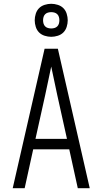

<svg xmlns="http://www.w3.org/2000/svg" viewBox="-20 -992 540 1012"><path d="M47 0 215 -735H285L453 0H390L345 -205H155L110 0ZM333 -260 282 -490Q274 -528 266 -565.5Q258 -603 250 -641Q242 -603 234 -565.5Q226 -528 218 -490L167 -260ZM250 -798Q233 -798 215.5 -803.5Q198 -809 186 -821Q174 -833 168.5 -850.5Q163 -868 163 -885Q163 -902 168.5 -919.5Q174 -937 186 -949Q198 -961 215.5 -966.5Q233 -972 250 -972Q267 -972 284.5 -966.5Q302 -961 314 -949Q326 -937 331.5 -919.5Q337 -902 337 -885Q337 -868 331.5 -850.5Q326 -833 314 -821Q302 -809 284.5 -803.5Q267 -798 250 -798ZM250 -842Q259 -842 267.5 -844.5Q276 -847 282 -853Q288 -859 290.5 -867.5Q293 -876 293 -885Q293 -894 290.5 -902.5Q288 -911 282 -917Q276 -923 267.5 -925.5Q259 -928 250 -928Q241 -928 232.5 -925.5Q224 -923 218 -917Q212 -911 209.5 -902.5Q207 -894 207 -885Q207 -876 209.5 -867.5Q212 -859 218 -853Q224 -847 232.5 -844.5Q241 -842 250 -842Z"/></svg>

Font: Iosevka Fixed SS04 Light
Style: Regular
Weight: 300
Monospace: yes
Designer: Belleve Invis
Foundry: Belleve Invis
Version: Version 32.5.0